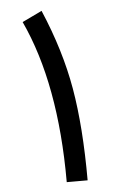

<svg xmlns="http://www.w3.org/2000/svg" viewBox="-50 -692 468 729"><g transform="rotate(-5 184.5 -328.0)"><path d="M174.8 -1.5Q174.8 -375.5 61 -620.1L136.2 -656.2Q203.1 -499.5 228.8 -351.6Q254.4 -203.6 254.4 0H174.8Z"/></g></svg>

Font: Samim FD
Style: FD
Weight: 400
Foundry: DejaVu fonts team - Redesigned by Saber Rastikerdar
Version: Version 4.00 December 17, 2020